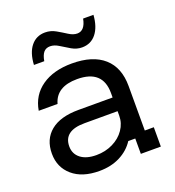

<svg xmlns="http://www.w3.org/2000/svg" viewBox="-128 -792 823 902"><g transform="rotate(-20 283.5 -340.5)"><path d="M215.8 9.2Q130.8 9.2 82.1 -32.9Q33.3 -75 33.3 -143.3Q33.3 -215 81.7 -254.6Q130 -294.2 220.8 -294.2H391.7V-316.7Q391.7 -432.5 264.2 -432.5Q160 -432.5 138.3 -354.2H44.2Q56.7 -428.3 115.4 -469.2Q174.2 -510 265.8 -510Q370 -510 425.4 -460.8Q480.8 -411.7 480.8 -319.2V-96.7H525.8V0H425.8V-76.7H390.8Q365 -36.7 320 -13.8Q275 9.2 215.8 9.2ZM228.3 -65.8Q273.3 -65.8 310.8 -84.2Q348.3 -102.5 370 -134.2Q391.7 -165.8 391.7 -203.3V-225.8H226.7Q121.7 -225.8 121.7 -147.5Q121.7 -110 150 -87.9Q178.3 -65.8 228.3 -65.8ZM96.7 -564.2Q100 -624.2 126.7 -657.1Q153.3 -690 197.5 -690Q225.8 -690 250.4 -675.8Q275 -661.7 297.1 -647.5Q319.2 -633.3 339.2 -633.3Q377.5 -633.3 388.3 -690H440Q435.8 -630.8 409.2 -597.5Q382.5 -564.2 338.3 -564.2Q311.7 -564.2 287.1 -578.3Q262.5 -592.5 240.4 -606.7Q218.3 -620.8 197.5 -620.8Q176.7 -620.8 165 -607.1Q153.3 -593.3 148.3 -564.2Z"/></g></svg>

Font: Funnel Display Light
Style: Regular
Weight: 400
Version: Version 1.000